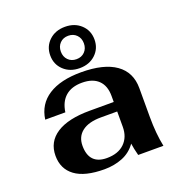

<svg xmlns="http://www.w3.org/2000/svg" viewBox="-136 -863 925 987"><g transform="rotate(-20 327.0 -369.0)"><path d="M55 -141Q55 -217 118 -258Q181 -299 300 -299H431V-332Q431 -388 400 -418Q369 -448 311 -448Q254 -448 220.5 -419Q187 -390 179 -334H69Q80 -415 146 -457.5Q212 -500 325 -500Q449 -500 514 -454Q579 -408 579 -321V-163Q579 -72 594 0H456Q446 -38 442 -67Q413 -26 367.5 -8Q322 10 269 10Q162 10 108.5 -29.5Q55 -69 55 -141ZM431 -163V-247H342Q275 -247 239 -219.5Q203 -192 203 -142Q203 -91 227.5 -65.5Q252 -40 300 -40Q362 -40 396.5 -73.5Q431 -107 431 -163ZM206 -635Q206 -684 240 -716Q274 -748 327 -748Q380 -748 414 -716Q448 -684 448 -635Q448 -586 414 -554Q380 -522 327 -522Q274 -522 240 -554Q206 -586 206 -635ZM390 -635Q390 -663 372.5 -681Q355 -699 327 -699Q299 -699 281.5 -681Q264 -663 264 -635Q264 -607 281.5 -589Q299 -571 327 -571Q355 -571 372.5 -589Q390 -607 390 -635Z"/></g></svg>

Font: Fahkwang
Style: Bold
Weight: 700
Designer: Suppakit Chalermlarp | Katatrad Co.,Ltd.
Foundry: Cadson Demak Co.,Ltd.
Version: Version 1.000; ttfautohint (v1.6)